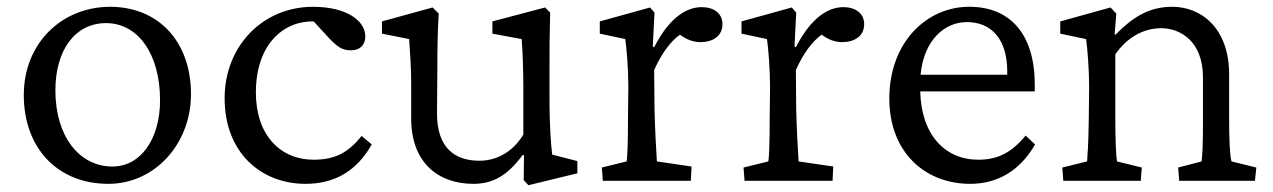

<svg xmlns="http://www.w3.org/2000/svg" viewBox="-20 -532 3747 565"><path d="M299 9C435 9 542 -108 542 -255C542 -409 447 -512 304 -512C164 -512 50 -407 50 -252C50 -98 148 9 299 9ZM143 -266C143 -386 202 -464 292 -464C387 -464 451 -372 451 -237C451 -123 394 -42 311 -42C213 -42 143 -131 143 -266Z M879 9C965 9 1030 -29 1074 -107L1044 -132C1005 -83 966 -62 903 -62C806 -62 733 -133 733 -260C733 -401 814 -471 903 -469L949 -419C976 -391 989 -384 1013 -384C1041 -384 1055 -401 1055 -425C1055 -469 1003 -512 901 -512C753 -512 641 -396 641 -243C641 -82 749 9 879 9Z M1605 -77C1602 -101 1597 -151 1597 -249V-329C1597 -391 1597 -424 1599 -495L1584 -510L1429 -469V-433L1515 -417C1518 -383 1520 -326 1520 -275V-136C1486 -80 1436 -59 1391 -59C1319 -59 1266 -96 1266 -198L1267 -333C1267 -391 1268 -443 1271 -492L1253 -510L1104 -469V-433L1184 -417C1187 -374 1190 -331 1190 -284V-183C1190 -54 1269 9 1373 9C1428 9 1472 -13 1518 -76L1522 -75L1521 -2L1535 13L1679 -22V-58Z M1754 0H2013L2015 -42L1913 -57C1911 -87 1907 -159 1906 -213L1905 -326C1927 -375 1953 -410 1981 -430C1999 -416 2020 -408 2041 -408C2078 -408 2106 -426 2106 -461C2106 -493 2080 -511 2045 -511C2004 -511 1952 -485 1905 -393L1901 -395L1906 -495L1893 -510L1745 -469V-433L1820 -417C1824 -390 1829 -329 1829 -277L1828 -184C1828 -106 1826 -69 1824 -57L1751 -39Z M2171 0H2430L2432 -42L2330 -57C2328 -87 2324 -159 2323 -213L2322 -326C2344 -375 2370 -410 2398 -430C2416 -416 2437 -408 2458 -408C2495 -408 2523 -426 2523 -461C2523 -493 2497 -511 2462 -511C2421 -511 2369 -485 2322 -393L2318 -395L2323 -495L2310 -510L2162 -469V-433L2237 -417C2241 -390 2246 -329 2246 -277L2245 -184C2245 -106 2243 -69 2241 -57L2168 -39Z M2835 9C2915 9 2981 -29 3026 -107L2998 -133C2957 -83 2916 -62 2859 -62C2761 -62 2691 -135 2688 -263H3025V-283C3025 -431 2953 -511 2835 -512C2710 -514 2597 -410 2597 -242C2597 -84 2702 9 2835 9ZM2689 -312C2699 -416 2761 -467 2825 -467C2899 -467 2944 -415 2944 -322V-312Z M3109 0H3337L3340 -39L3267 -57C3264 -75 3262 -118 3262 -194V-372C3295 -420 3343 -449 3397 -449C3452 -449 3520 -412 3520 -304V-171C3520 -101 3518 -75 3516 -57L3447 -39L3450 0H3673L3677 -39L3604 -57C3599 -72 3597 -123 3597 -180V-313C3597 -451 3513 -512 3430 -512C3369 -512 3320 -489 3263 -430L3260 -431L3265 -492L3248 -510L3100 -469V-433L3176 -417C3180 -390 3185 -328 3185 -276L3184 -184C3183 -103 3180 -74 3179 -57L3106 -39Z"/></svg>

Font: TPK Tissa Web Quiz
Style: Regular
Weight: 400
Designer: Jacques Le Bailly, Suppakit Chalermlarp | Katatrad Co.,Ltd.
Foundry: Jacques Le Bailly, Cadson Demak Co.,Ltd.
Version: Version 5.000;Glyphs 3.1.2 (3151)